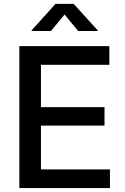

<svg xmlns="http://www.w3.org/2000/svg" viewBox="-20 -964 642 984"><path d="M79.1 0V-727.5H540.5V-631.8H189.9V-415H515.6V-320.3H189.9V-95.7H543.5V0ZM241.2 -805.2H142.1V-808.6L264.6 -944.3H357.4L480.5 -808.6V-805.2H380.4L311 -889.6Z"/></svg>

Font: Inter 16pt Medium
Style: Regular
Weight: 500
Version: Version 4.001;git-66647c0bb